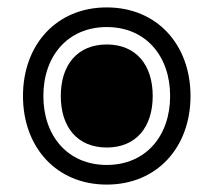

<svg xmlns="http://www.w3.org/2000/svg" viewBox="-20 -548 576 518"><path d="M268 -50C404 -50 494 -151 494 -289C494 -427 404 -528 268 -528C132 -528 42 -427 42 -289C42 -151 132 -50 268 -50ZM268 -103C163 -103 97 -181 97 -289C97 -397 163 -475 268 -475C373 -475 439 -397 439 -289C439 -181 373 -103 268 -103ZM268 -150C347 -150 392 -205 392 -289C392 -373 347 -428 268 -428C189 -428 144 -373 144 -289C144 -205 189 -150 268 -150Z"/></svg>

Font: Noto Sans Thai Looped Black
Style: Regular
Weight: 900
Designer: Sasikarn Vongin, Ben Mitchell
Foundry: The Fontpad Ltd
Version: Version 1.001